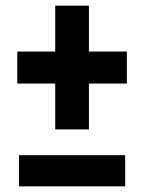

<svg xmlns="http://www.w3.org/2000/svg" viewBox="-20 -658 510 678"><path d="M294 -638H175V-476H41V-363H175V-201H294V-363H428V-476H294ZM47 0H422V-110H47Z"/></svg>

Font: Glow Sans TC Compressed
Style: Bold
Weight: 700
Width: 2
Designer: Ryoko NISHIZUKA (kana, bopomofo & ideographs); Paul D. Hunt (Latin, Greek & Cyrillic); Sandoll Communications, Soo-young
Version: Version 0.93